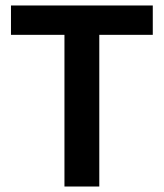

<svg xmlns="http://www.w3.org/2000/svg" viewBox="-20 -680 597 700"><path d="M215 0V-660H342V0ZM20 -553V-660H537V-553Z"/></svg>

Font: Bricolage Grotesque SemiBold
Style: Regular
Weight: 600
Designer: Mathieu Triay
Foundry: Atelier Triay
Version: Version 1.000;gftools[0.9.30]